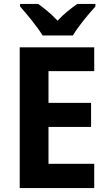

<svg xmlns="http://www.w3.org/2000/svg" viewBox="-20 -954 551 974"><path d="M196 -774H350C375 -818 430 -884 464 -921V-934H372C341 -912 305 -885 272 -849C240 -884 204 -912 174 -934H82V-921C116 -883 171 -816 196 -774ZM458 0V-123H226V-310H442V-432H226V-593H458V-714H80V0Z"/></svg>

Font: Noto Sans Myanmar SemiCondensed
Style: Bold
Weight: 700
Width: 4
Designer: Monotype Design Team
Foundry: Monotype Imaging Inc.
Version: Version 2.107